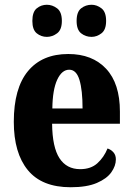

<svg xmlns="http://www.w3.org/2000/svg" viewBox="-20 -777 558 807"><path d="M277 10Q156 10 97 -62Q38 -134 38 -265Q38 -406 97.5 -478Q157 -550 267 -550Q368 -550 426 -488Q484 -426 484 -308V-257H199Q200 -158 230 -112Q260 -66 317 -66Q362 -66 389.5 -91Q417 -116 432 -153Q447 -148 457 -136.5Q467 -125 467 -107Q467 -80 448 -53Q429 -26 387 -8Q345 10 277 10ZM327 -321Q327 -398 314 -441Q301 -484 271 -484Q240 -484 220.5 -442Q201 -400 200 -321ZM365 -622Q340 -622 321 -637Q302 -652 302 -689Q302 -727 321 -742Q340 -757 365 -757Q387 -757 406.5 -742Q426 -727 426 -689Q426 -652 406.5 -637Q387 -622 365 -622ZM177 -622Q153 -622 134.5 -637Q116 -652 116 -689Q116 -727 134.5 -742Q153 -757 177 -757Q200 -757 220 -742Q240 -727 240 -689Q240 -652 220 -637Q200 -622 177 -622Z"/></svg>

Font: Noto Serif Armenian Condensed ExtraBold
Style: Regular
Weight: 800
Width: 3
Designer: Monotype Design Team
Foundry: Monotype Imaging Inc.
Version: Version 2.008; ttfautohint (v1.8.4.7-5d5b)